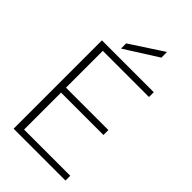

<svg xmlns="http://www.w3.org/2000/svg" viewBox="-273 -994 1076 1076"><g transform="rotate(45 265.0 -456.0)"><path d="M68 0V-700H479V-662H113V-370H449V-331H113V-38H479V0ZM176 -743V-784L372 -912V-867Z"/></g></svg>

Font: DM Sans 28pt ExtraLight
Style: Regular
Weight: 250
Version: Version 4.004;gftools[0.9.30]